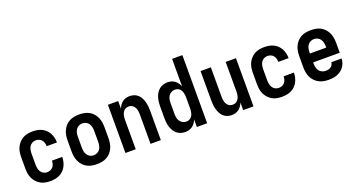

<svg xmlns="http://www.w3.org/2000/svg" viewBox="-47 -1337 3594 1947"><g transform="rotate(-20 1750.0 -363.5)"><path d="M247 8Q220 8 193 3Q166 -2 142.5 -15.5Q119 -29 100.5 -49.5Q82 -70 70.5 -94.5Q59 -119 55 -146Q51 -173 51 -200V-320Q51 -347 55 -374Q59 -401 70.5 -425.5Q82 -450 100.5 -470.5Q119 -491 142.5 -504.5Q166 -518 193 -523Q220 -528 247 -528Q273 -528 298.5 -523.5Q324 -519 347 -508Q370 -497 388.5 -479Q407 -461 419 -438.5Q431 -416 437 -390.5Q443 -365 443 -340V-338H332V-339Q332 -357 327 -374Q322 -391 310.5 -405Q299 -419 282 -425.5Q265 -432 247 -432Q227 -432 209 -422.5Q191 -413 180.5 -396.5Q170 -380 166 -360Q162 -340 162 -320V-200Q162 -180 166 -160Q170 -140 180.5 -123.5Q191 -107 209 -97.5Q227 -88 247 -88Q265 -88 282 -94.5Q299 -101 310.5 -115Q322 -129 327 -146Q332 -163 332 -181V-182H443V-180Q443 -155 437 -129.5Q431 -104 419 -81.5Q407 -59 388.5 -41Q370 -23 347 -12Q324 -1 298.5 3.5Q273 8 247 8Z M750 8Q723 8 695.5 3Q668 -2 644 -15Q620 -28 601.5 -48.5Q583 -69 571.5 -94Q560 -119 555.5 -146Q551 -173 551 -200V-320Q551 -347 555.5 -374Q560 -401 571.5 -426Q583 -451 601.5 -471.5Q620 -492 644 -505Q668 -518 695.5 -523Q723 -528 750 -528Q777 -528 804.5 -523Q832 -518 856 -505Q880 -492 898.5 -471.5Q917 -451 928.5 -426Q940 -401 944.5 -374Q949 -347 949 -320V-200Q949 -173 944.5 -146Q940 -119 928.5 -94Q917 -69 898.5 -48.5Q880 -28 856 -15Q832 -2 804.5 3Q777 8 750 8ZM750 -88Q770 -88 788.5 -97Q807 -106 818.5 -123Q830 -140 834 -160Q838 -180 838 -200V-320Q838 -340 834 -360Q830 -380 818.5 -397Q807 -414 788.5 -423Q770 -432 750 -432Q730 -432 711.5 -423Q693 -414 681.5 -397Q670 -380 666 -360Q662 -340 662 -320V-200Q662 -180 666 -160Q670 -140 681.5 -123Q693 -106 711.5 -97Q730 -88 750 -88Z M1059 0V-520H1170V-438Q1178 -458 1190 -475Q1202 -492 1218.5 -504.5Q1235 -517 1255 -522.5Q1275 -528 1296 -528Q1320 -528 1343 -520Q1366 -512 1383.5 -496Q1401 -480 1412 -458.5Q1423 -437 1429.5 -414Q1436 -391 1438.5 -367.5Q1441 -344 1441 -320V0H1330V-320Q1330 -333 1328.5 -346Q1327 -359 1323.5 -371.5Q1320 -384 1313.5 -395Q1307 -406 1297.5 -415Q1288 -424 1275.5 -428Q1263 -432 1250 -432Q1237 -432 1224.5 -428Q1212 -424 1202.5 -415Q1193 -406 1186.5 -395Q1180 -384 1176.5 -371.5Q1173 -359 1171.5 -346Q1170 -333 1170 -320V0Z M1703 8Q1679 8 1655.5 0.5Q1632 -7 1613.5 -22.5Q1595 -38 1582.5 -59.5Q1570 -81 1563 -104Q1556 -127 1553.5 -151.5Q1551 -176 1551 -200V-320Q1551 -344 1553.5 -368.5Q1556 -393 1563 -416Q1570 -439 1582.5 -460.5Q1595 -482 1613.5 -497.5Q1632 -513 1655.5 -520.5Q1679 -528 1703 -528Q1724 -528 1744 -522.5Q1764 -517 1781 -504.5Q1798 -492 1810 -475Q1822 -458 1830 -438V-735H1941V0H1830V-82Q1822 -62 1810 -45Q1798 -28 1781 -15.5Q1764 -3 1744 2.5Q1724 8 1703 8ZM1749 -88Q1762 -88 1774.5 -92Q1787 -96 1797 -104.5Q1807 -113 1813.5 -124.5Q1820 -136 1823.5 -148.5Q1827 -161 1828.5 -174Q1830 -187 1830 -200V-320Q1830 -333 1828.5 -346Q1827 -359 1823.5 -371.5Q1820 -384 1813.5 -395.5Q1807 -407 1797 -415.5Q1787 -424 1774.5 -428Q1762 -432 1749 -432Q1729 -432 1710.5 -422.5Q1692 -413 1681 -396.5Q1670 -380 1666 -360Q1662 -340 1662 -320V-200Q1662 -180 1666 -160Q1670 -140 1681 -123.5Q1692 -107 1710.5 -97.5Q1729 -88 1749 -88Z M2204 8Q2180 8 2157 0Q2134 -8 2116.5 -24Q2099 -40 2088 -61.5Q2077 -83 2070.5 -106Q2064 -129 2061.5 -152.5Q2059 -176 2059 -200V-520H2170V-200Q2170 -187 2171.5 -174Q2173 -161 2176.5 -148.5Q2180 -136 2186.5 -125Q2193 -114 2202.5 -105Q2212 -96 2224.5 -92Q2237 -88 2250 -88Q2263 -88 2275.5 -92Q2288 -96 2297.5 -105Q2307 -114 2313.5 -125Q2320 -136 2323.5 -148.5Q2327 -161 2328.5 -174Q2330 -187 2330 -200V-520H2441V0H2330V-82Q2322 -62 2310 -45Q2298 -28 2281.5 -15.5Q2265 -3 2245 2.5Q2225 8 2204 8Z M2747 8Q2720 8 2693 3Q2666 -2 2642.5 -15.5Q2619 -29 2600.5 -49.5Q2582 -70 2570.5 -94.5Q2559 -119 2555 -146Q2551 -173 2551 -200V-320Q2551 -347 2555 -374Q2559 -401 2570.5 -425.5Q2582 -450 2600.5 -470.5Q2619 -491 2642.5 -504.5Q2666 -518 2693 -523Q2720 -528 2747 -528Q2773 -528 2798.5 -523.5Q2824 -519 2847 -508Q2870 -497 2888.5 -479Q2907 -461 2919 -438.5Q2931 -416 2937 -390.5Q2943 -365 2943 -340V-338H2832V-339Q2832 -357 2827 -374Q2822 -391 2810.5 -405Q2799 -419 2782 -425.5Q2765 -432 2747 -432Q2727 -432 2709 -422.5Q2691 -413 2680.5 -396.5Q2670 -380 2666 -360Q2662 -340 2662 -320V-200Q2662 -180 2666 -160Q2670 -140 2680.5 -123.5Q2691 -107 2709 -97.5Q2727 -88 2747 -88Q2765 -88 2782 -94.5Q2799 -101 2810.5 -115Q2822 -129 2827 -146Q2832 -163 2832 -181V-182H2943V-180Q2943 -155 2937 -129.5Q2931 -104 2919 -81.5Q2907 -59 2888.5 -41Q2870 -23 2847 -12Q2824 -1 2798.5 3.5Q2773 8 2747 8Z M3252 8Q3225 8 3197.5 3Q3170 -2 3146 -15Q3122 -28 3103 -48Q3084 -68 3072 -93Q3060 -118 3055.5 -145.5Q3051 -173 3051 -200V-320Q3051 -347 3055.5 -374Q3060 -401 3071.5 -426Q3083 -451 3101.5 -471.5Q3120 -492 3144 -505Q3168 -518 3195.5 -523Q3223 -528 3250 -528Q3277 -528 3304.5 -523Q3332 -518 3356 -505Q3380 -492 3398.5 -471.5Q3417 -451 3428.5 -426Q3440 -401 3444.5 -374Q3449 -347 3449 -320V-212H3162V-200Q3162 -180 3166.5 -159.5Q3171 -139 3182.5 -122.5Q3194 -106 3213 -97Q3232 -88 3252 -88Q3267 -88 3281.5 -91Q3296 -94 3308 -102Q3320 -110 3327.5 -123Q3335 -136 3336 -151H3447Q3446 -127 3438.5 -105Q3431 -83 3417.5 -63.5Q3404 -44 3385 -30Q3366 -16 3344 -7Q3322 2 3299 5Q3276 8 3252 8ZM3162 -308H3338V-320Q3338 -340 3334 -360Q3330 -380 3318.5 -397Q3307 -414 3288.5 -423Q3270 -432 3250 -432Q3230 -432 3211.5 -423Q3193 -414 3181.5 -397Q3170 -380 3166 -360Q3162 -340 3162 -320Z"/></g></svg>

Font: Iosevka Web
Style: Bold
Weight: 700
Monospace: yes
Designer: Belleve Invis
Foundry: Belleve Invis
Version: Version 28.0.3; ttfautohint (v1.8.3)